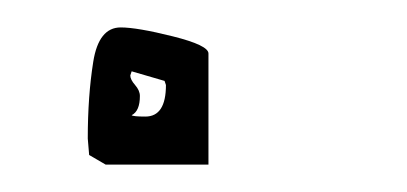

<svg xmlns="http://www.w3.org/2000/svg" viewBox="-20 -382 297 140"><path d="M68 -362Q80 -362 106 -355.5Q132 -349 132 -343V-262H57L45 -269L44 -281Q44 -312 48 -337Q52 -362 68 -362ZM76 -298Q77 -297 86 -297Q101 -297 101 -320L100 -323L76 -330L75 -327Q75 -324 78.5 -320Q82 -316 82 -312Q82 -301 76 -298Z"/></svg>

Font: Cabin Sketch
Style: Regular
Weight: 400
Version: Version 1.100